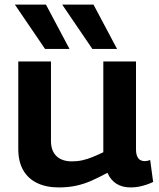

<svg xmlns="http://www.w3.org/2000/svg" viewBox="-20 -810 694 840"><path d="M237 10Q183 10 143 -9Q103 -28 81.5 -65.5Q60 -103 60 -158V-541H203V-193Q203 -150 227 -127Q251 -104 295 -104Q319 -104 341 -109Q363 -114 385 -123Q407 -132 432 -144V-541H575V-158Q575 -138 580 -126.5Q585 -115 593.5 -110Q602 -105 612 -105Q625 -105 637 -110L650 -14Q638 -8 622 -2.5Q606 3 588.5 6.5Q571 10 552 10Q515 10 489.5 -6Q464 -22 450 -54Q415 -35 381.5 -20Q348 -5 313 2.5Q278 10 237 10ZM177 -596 45 -790H181L284 -596ZM384 -596 252 -790H389L492 -596Z"/></svg>

Font: Georama SemiExpanded SemiBold
Style: Regular
Weight: 600
Width: 6
Designer: Jean-Baptiste Levee
Foundry: Production Type
Version: Version 1.001